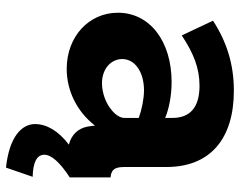

<svg xmlns="http://www.w3.org/2000/svg" viewBox="-98 -476 783 626"><g transform="rotate(90 293.0 -163.5)"><path d="M559 0V-133C534 -135 525 -146 525 -178V-315C525 -458 433 -535 276 -535C191 -535 117 -512 48 -467L96 -365C153 -403 202 -423 260 -423C331 -423 365 -392 365 -334V-311C334 -324 291 -332 248 -332C115 -332 22 -261 22 -157C22 -62 100 10 205 10C275 10 343 -22 390 -82L393 -59C399 -28 418 -6 452 3C407 37 385 76 385 113C385 156 425 197 527 208L557 121C509 120 485 107 485 83C485 60 510 32 559 0ZM365 -178C365 -165 355 -149 340 -137C318 -118 284 -105 252 -105C203 -105 173 -136 173 -171C173 -213 216 -242 275 -242C302 -242 337 -235 365 -225Z"/></g></svg>

Font: FIGSv2-sans-serif ExtraBold
Style: Regular
Weight: 800
Designer: Matt McInerney, Pablo Impallari, Rodrigo Fuenzalida,Mirko Velimirovic
Foundry: Matt McInerney, Pablo Impallari, Rodrigo Fuenzalida
Version: Version 4.021;hotconv 1.0.109;makeotfexe 2.5.65596